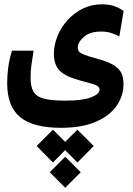

<svg xmlns="http://www.w3.org/2000/svg" viewBox="-20 -423 626 901"><path d="M266.1 176.8Q136.7 176.8 75.2 127.2Q13.7 77.6 13.7 -32.7Q13.7 -70.3 18.8 -107.7Q23.9 -145 36.1 -185.1H137.7Q131.3 -143.6 127.4 -117.4Q123.5 -91.3 123.5 -58.1Q123.5 -17.1 136.5 6.3Q149.4 29.8 185.1 39.6Q220.7 49.3 287.6 49.3Q366.2 49.3 406.7 33.9Q447.3 18.6 447.3 -2.4Q447.3 -16.6 428 -24.2Q408.7 -31.7 359.4 -44.4Q285.2 -64 259 -92.3Q232.9 -120.6 232.9 -170.4Q232.9 -211.9 249.5 -252.9Q266.1 -293.9 296.4 -327.9Q326.7 -361.8 367.9 -382.3Q409.2 -402.8 458.5 -402.8Q492.2 -402.8 516.4 -394.3Q540.5 -385.7 560.1 -371.6L540 -252Q522.9 -261.7 501.7 -268.3Q480.5 -274.9 454.1 -274.9Q401.4 -274.9 373.3 -249.8Q345.2 -224.6 345.2 -199.7Q345.2 -187.5 351.8 -179.9Q358.4 -172.4 378.4 -165Q398.4 -157.7 439 -146.5Q490.2 -132.8 516.1 -115.7Q542 -98.6 550.8 -77.4Q559.6 -56.2 559.6 -28.8Q559.6 26.4 527.3 73.2Q495.1 120.1 429.9 148.4Q364.7 176.8 266.1 176.8ZM343.3 185.5 419.9 262.2 343.3 339.4 285.6 281.7 228.5 339.4 151.9 262.2 228.5 185.5 285.6 242.7ZM286.1 312.5 358.9 385.3 286.1 458 213.4 385.3Z"/></svg>

Font: Cascadia Mono NF SemiBold
Style: Regular
Weight: 600
Monospace: yes
Designer: Aaron Bell
Foundry: Saja Typeworks
Version: Version 2404.023; ttfautohint (v1.8.4)